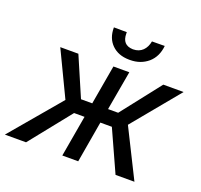

<svg xmlns="http://www.w3.org/2000/svg" viewBox="-169 -862 1051 1003"><g transform="rotate(20 356.5 -360.5)"><path d="M511.2 -720.2C503.4 -677.7 477.1 -647.5 432.1 -647.5C431.6 -647.5 431.2 -647.5 430.7 -647.5C390.6 -648.9 371.1 -670.9 371.1 -713.4C371.1 -715.8 371.1 -718.3 371.1 -720.7L299.3 -721.2C299.3 -720.2 299.3 -719.2 299.3 -718.3C299.3 -680.2 311 -649.4 334.5 -626C358.4 -602.5 390.1 -590.3 430.2 -589.8C432.1 -589.8 434.6 -589.8 436.5 -589.8C475.6 -589.8 508.3 -601.6 535.6 -624.5C562.5 -647.9 578.1 -680.2 582 -720.7ZM570.8 0H675.8L542 -268.1L756.8 -528.3H644L472.7 -309.6H416.5L455.1 -528.3H366.7L328.6 -309.6H266.1L171.9 -528.3H71.3L190.9 -278.3L-44.4 0H73.2L256.8 -229.5H314.9L274.9 0H363.3L402.8 -229.5H466.8Z"/></g></svg>

Font: Roboto
Style: Italic
Weight: 400
Italic angle: -12°
Designer: Google
Version: Version 2.137; 2017